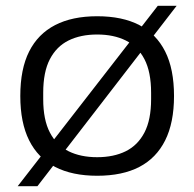

<svg xmlns="http://www.w3.org/2000/svg" viewBox="-20 -594 670 662"><path d="M315 12Q229 12 170 -18.5Q111 -49 80.5 -110Q50 -171 50 -263Q50 -356 80.5 -416.5Q111 -477 170 -507.5Q229 -538 315 -538Q402 -538 460.5 -507.5Q519 -477 549.5 -416.5Q580 -356 580 -263Q580 -171 549.5 -110Q519 -49 460.5 -18.5Q402 12 315 12ZM315 -52Q372 -52 413.5 -72.5Q455 -93 478 -137Q501 -181 501 -252V-274Q501 -346 478 -390Q455 -434 413.5 -454.5Q372 -475 315 -475Q258 -475 216.5 -454.5Q175 -434 152 -390Q129 -346 129 -274V-252Q129 -181 152 -137Q175 -93 216.5 -72.5Q258 -52 315 -52ZM41 48 524 -574H589L109 48Z"/></svg>

Font: Archivo SemiExpanded Light
Style: Regular
Weight: 300
Width: 6
Designer: Hector Gatti
Foundry: Omnibus-Type
Version: Version 2.001